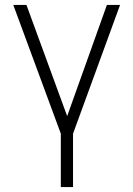

<svg xmlns="http://www.w3.org/2000/svg" viewBox="-20 -550 534 769"><path d="M85.9 -530.3 249 -85 408.2 -530.3H460.9L272.5 -14.6V199.2H223.6V-14.6L33.2 -530.3Z"/></svg>

Font: Pretendard JP ExtraLight
Style: Regular
Weight: 200
Designer: Base glyphs from Inter by Rasmus Andersson; Hangeul glyphs from Noto Sans CJK(Source Han Sans) by Jang Soo-young and Kan
Foundry: Kil Hyung-jin
Version: Version 1.309